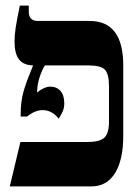

<svg xmlns="http://www.w3.org/2000/svg" viewBox="-20 -667 488 687"><path d="M421 -433V-181Q421 -95 391.5 -47.5Q362 0 307 0H15L53 -159H293Q337 -159 353.5 -174.5Q370 -190 370 -232V-357Q370 -403 355 -418Q340 -433 295 -433H141Q131 -419 122 -391.5Q113 -364 113 -340V-336Q123 -345 136 -351Q149 -357 159 -357Q183 -357 196.5 -341.5Q210 -326 210 -297Q210 -277 201 -261.5Q192 -246 190 -242Q180 -256 165 -264.5Q150 -273 133 -273Q105 -273 77 -250H54V-257Q54 -303 63.5 -337Q73 -371 89 -409L98 -432V-433Q63 -434 47.5 -455Q32 -476 32 -519Q32 -541 36 -567.5Q40 -594 51 -647H83V-625Q83 -592 116 -592H301Q421 -592 421 -433Z"/></svg>

Font: Noto Serif Hebrew CondExtraBold
Style: Regular
Weight: 800
Width: 3
Designer: Monotype Design Team
Foundry: Monotype Imaging Inc.
Version: Version 1.000